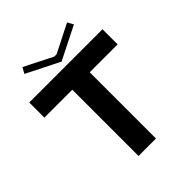

<svg xmlns="http://www.w3.org/2000/svg" viewBox="-239 -1025 1168 1168"><g transform="rotate(-45 345.0 -441.0)"><path d="M270 0V-570H30V-700H660V-570H420V0ZM153 -882 335 -790H355L537 -882L558 -844L345 -737L132 -844Z"/></g></svg>

Font: Vina Sans
Style: Regular
Weight: 400
Designer: Andree Nguyen
Foundry: Nguyen Type Foundry
Version: Version 1.002; ttfautohint (v1.8.4.7-5d5b);gftools[0.9.28]